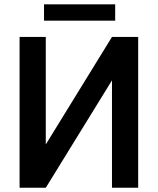

<svg xmlns="http://www.w3.org/2000/svg" viewBox="-20 -885 747 905"><path d="M72.3 0ZM507.8 -710.9H631.3V0H507.8V-506.3L195.8 0H72.3V-710.9H195.8V-204.1ZM522.9 -787.6H187.5V-864.7H522.9Z"/></svg>

Font: Roboto Medium
Style: Regular
Weight: 500
Designer: Google
Version: Version 2.134; 2016; ttfautohint (v1.6)